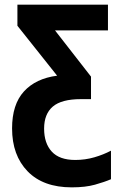

<svg xmlns="http://www.w3.org/2000/svg" viewBox="-20 -567 517 827"><path d="M289 240Q166 240 99 171Q32 102 32 -14Q32 -117 83 -173Q134 -229 226 -241L55 -456V-547H445V-436H217L372 -237V-140H329Q245 -140 207.5 -108Q170 -76 170 -13Q170 50 203 86Q236 122 304 122Q347 122 386.5 110.5Q426 99 458 82V205Q430 217 389 228.5Q348 240 289 240Z"/></svg>

Font: Noto Sans Condensed
Style: Bold
Weight: 700
Width: 3
Designer: Monotype Design Team
Foundry: Monotype Imaging Inc.
Version: Version 2.013; ttfautohint (v1.8.4.7-5d5b)